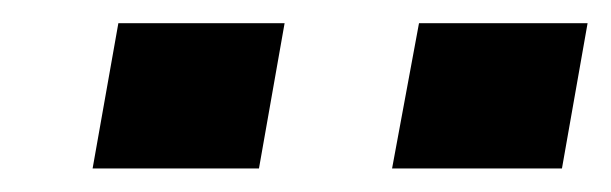

<svg xmlns="http://www.w3.org/2000/svg" viewBox="-20 -742 522 164"><path d="M59.1 -598.1 81.1 -722.2H223.1L201.2 -598.1ZM314.9 -598.1 337.9 -722.2H481.9L460 -598.1Z"/></svg>

Font: Archivo Expanded
Style: Bold Italic
Weight: 700
Width: 7
Italic angle: -10°
Designer: Hector Gatti
Foundry: Omnibus-Type
Version: Version 2.001